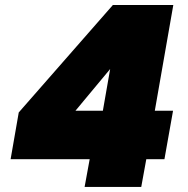

<svg xmlns="http://www.w3.org/2000/svg" viewBox="-20 -740 744 760"><path d="M314.9 0 335 -109.9H22L54.2 -294.9L426.8 -720.2H666L592.8 -301.8H665L630.9 -109.9H559.1L539.1 0ZM278.8 -301.8H387.2L416 -466.8Z"/></svg>

Font: SVN-Poppins Black
Style: Italic
Weight: 900
Italic angle: -10°
Designer: Ninad Kale (Devanagari), Jonny Pinhorn (Latin)
Foundry: Indian Type Foundry
Version: Version 3.002 2017